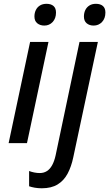

<svg xmlns="http://www.w3.org/2000/svg" viewBox="-20 -761 581 1021"><path d="M25.9 0 140.1 -538.1H237.8L123.5 0ZM215.8 -625Q193.4 -625 178.2 -637.2Q163.1 -649.4 163.1 -673.3Q163.1 -692.4 170.7 -707.8Q178.2 -723.1 192.6 -731.9Q207 -740.7 227.5 -740.7Q251 -740.7 264.4 -729.2Q277.8 -717.8 277.8 -694.3Q277.8 -663.1 260 -644Q242.2 -625 215.8 -625ZM202.1 240.2Q182.6 240.2 164.8 237.1Q147 233.9 134.8 229.5V148.4Q147.5 153.3 162.1 156.2Q176.8 159.2 191.9 159.2Q212.9 159.2 229.2 148.9Q245.6 138.7 257.3 117.4Q269 96.2 275.9 64.5L402.8 -538.1H500.5L369.6 75.7Q359.4 125 339.6 162.1Q319.8 199.2 286.6 219.7Q253.4 240.2 202.1 240.2ZM478 -625Q455.6 -625 440.9 -637.2Q426.3 -649.4 426.3 -673.3Q426.3 -692.4 433.8 -707.8Q441.4 -723.1 455.6 -731.9Q469.7 -740.7 490.2 -740.7Q513.7 -740.7 527.1 -729.2Q540.5 -717.8 540.5 -694.3Q540.5 -663.1 522.5 -644Q504.4 -625 478 -625Z"/></svg>

Font: Open Sans Medium
Style: Italic
Weight: 500
Italic angle: -12°
Designer: Monotype Design Team
Foundry: Monotype Imaging Inc.
Version: Version 3.000